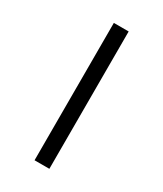

<svg xmlns="http://www.w3.org/2000/svg" viewBox="-154 -645 600 707"><g transform="rotate(30 146.5 -292.0)"><path d="M115 0H178V-584H115Z"/></g></svg>

Font: Saira UNSAM Light SC
Style: Regular
Weight: 300
Designer: Hector Gatti with collaboration of the Omnibus-Type team
Foundry: Omnibus-Type
Version: Version 1.072;PS 001.072;hotconv 1.0.88;makeotf.lib2.5.64775